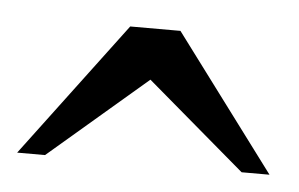

<svg xmlns="http://www.w3.org/2000/svg" viewBox="-28 -712 371 238"><g transform="rotate(5 157.0 -593.0)"><path d="M279.3 -508.8 156.7 -613.3 34.7 -508.8H0L126 -676.8H188.5L314 -508.8Z"/></g></svg>

Font: Doulos SIL Cyr
Style: Regular
Weight: 400
Designer: Walt Agee, Victor Gaultney, Peter Martin, Debbi Hosken, Becca Hirsbrunner
Foundry: SIL International
Version: Version 5.000